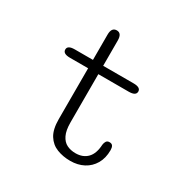

<svg xmlns="http://www.w3.org/2000/svg" viewBox="-153 -797 926 944"><g transform="rotate(30 309.5 -325.0)"><path d="M113 -428.5Q72.5 -428.5 72.5 -452.5Q72.5 -476 113 -476H216V-619.5Q216 -660.5 245.5 -660.5Q274 -660.5 274 -619.5V-476H446.5Q487 -476 487 -452.5Q487 -428.5 446.5 -428.5H274V-154.5Q274 -109.5 286.8 -83.2Q299.5 -57 321.2 -46.2Q343 -35.5 370.5 -35.5Q412.5 -35.5 437.2 -61Q462 -86.5 464.5 -138Q466 -150 471.5 -158.2Q477 -166.5 489.5 -166.5Q502.5 -166.5 507.8 -158Q513 -149.5 513 -134.5Q513 -89.5 494 -57Q475 -24.5 442 -7.2Q409 10 367 10Q325.5 10 291 -3.5Q256.5 -17 236.2 -49.5Q216 -82 216 -139.5V-428.5Z"/></g></svg>

Font: Sono Monospace Light
Style: Regular
Weight: 300
Version: Version 2.112